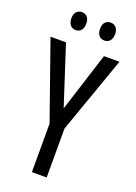

<svg xmlns="http://www.w3.org/2000/svg" viewBox="-167 -961 726 1026"><g transform="rotate(20 196.0 -447.5)"><path d="M71 -845C71 -810 90 -793 114 -793C138 -793 156 -810 156 -845C156 -878 138 -895 114 -895C90 -895 71 -879 71 -845ZM234 -845C234 -810 252 -793 277 -793C301 -793 320 -810 320 -845C320 -878 301 -895 277 -895C253 -895 234 -879 234 -845ZM197 -378 88 -714H0L154 -276V0H238V-278L392 -714H304Z"/></g></svg>

Font: Noto Sans Myanmar UI ExtraCondensed
Style: Regular
Weight: 400
Width: 2
Designer: Monotype Design Team
Foundry: Monotype Imaging Inc.
Version: Version 2.103